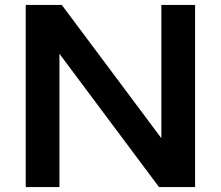

<svg xmlns="http://www.w3.org/2000/svg" viewBox="-20 -760 897 780"><path d="M84.5 0V-740H231L635.5 -198.5V-740H772.5V0H626L221.5 -541.5V0Z"/></svg>

Font: Encode Sans Expanded Expanded SemiBold
Style: Regular
Weight: 600
Width: 7
Designer: Multiple Designers
Foundry: Impallari Type
Version: Version 3.000; ttfautohint (v1.8.3) -l 8 -r 50 -G 200 -x 14 